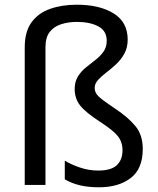

<svg xmlns="http://www.w3.org/2000/svg" viewBox="-20 -785 671 815"><path d="M522 -617Q522 -583 508 -557.5Q494 -532 473 -512.5Q452 -493 431 -477Q410 -461 396 -445.5Q382 -430 382 -412Q382 -399 388.5 -388Q395 -377 414 -362.5Q433 -348 470 -323Q524 -287 555 -249.5Q586 -212 586 -153Q586 -68 534.5 -29Q483 10 400 10Q353 10 317 1Q281 -8 255 -24V-103Q281 -87 319 -74Q357 -61 397 -61Q452 -61 476 -84Q500 -107 500 -147Q500 -183 479.5 -208Q459 -233 406 -267Q343 -308 320 -337.5Q297 -367 297 -407Q297 -438 310.5 -460Q324 -482 344.5 -498.5Q365 -515 385.5 -531Q406 -547 419.5 -566Q433 -585 433 -612Q433 -654 397.5 -673Q362 -692 306 -692Q271 -692 240.5 -682.5Q210 -673 191.5 -650Q173 -627 173 -584V0H85V-584Q85 -651 114 -690.5Q143 -730 193 -747.5Q243 -765 306 -765Q403 -765 462.5 -728Q522 -691 522 -617Z"/></svg>

Font: Noto Sans Tai Viet
Style: Regular
Weight: 400
Designer: Monotype Design Team
Foundry: Monotype Imaging Inc.
Version: Version 2.003; ttfautohint (v1.8.4.7-5d5b)